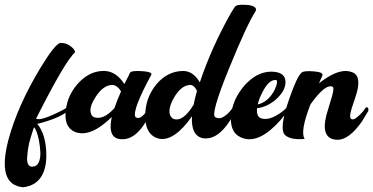

<svg xmlns="http://www.w3.org/2000/svg" viewBox="-85 -586 1572 809"><path d="M170 -405Q200 -406 224 -381Q232 -371 231 -365Q190 -330 67 -86Q86 -75 173 -119Q192 -129 195 -132Q201 -136 205 -130Q207 -125 204 -121Q168 -88 72 -64Q107 -22 110 57Q114 153 59 188Q38 200 13 203Q-99 194 -50 5Q-12 -139 86 -301Q148 -403 170 -405ZM58 -49Q56 -44 53.5 -36Q51 -28 44 -5.5Q37 17 34 36.5Q31 56 29.5 76Q28 96 34 107Q40 118 54 116Q71 115 78.5 97.5Q86 80 85 56Q84 32 79.5 8Q75 -16 68.5 -32.5Q62 -49 58 -49Z M351 -287Q355 -287 358 -287Q405 -284 439 -232Q446 -246 457 -267Q461 -275 462 -278Q466 -290 517 -286Q556 -283 553 -272Q473 -124 485 -95Q486 -92 488 -91Q500 -85 513 -95.5Q526 -106 533 -119L540 -132Q550 -137 555 -131Q556 -128 555 -125Q555 -125 535 -82Q479 16 410 -2Q369 -16 386 -93Q296 -5 231 -30Q184 -50 192 -120Q200 -191 252 -243Q297 -287 351 -287ZM387 -228Q349 -227 317 -176Q287 -130 300 -103Q304 -95 312 -92Q350 -79 397 -130Q408 -163 425 -201Q410 -226 390 -228Q389 -228 387 -228Z M938 -566Q985 -566 993 -550Q995 -544 992 -539Q955 -482 879 -295Q803 -108 821 -93Q837 -83 853.5 -92Q870 -101 883 -116L896 -132Q906 -137 908 -127Q908 -123 907 -120Q907 -120 885 -79Q830 7 768 -4Q719 -16 724 -96Q651 8 588 -1Q580 -3 574 -5Q527 -24 527 -96Q526 -173 575 -232Q621 -286 686 -287Q729 -287 757 -239Q807 -388 888 -531Q900 -551 906 -559Q913 -566 938 -566ZM716 -228Q679 -227 649 -176Q620 -126 633 -98Q638 -89 646 -85Q686 -71 731 -145Q736 -172 745 -203Q734 -226 719 -228Q717 -228 716 -228Z M1056 -284Q1059 -284 1060 -284Q1117 -283 1118 -241Q1118 -201 1074 -164Q1039 -135 998 -130Q995 -95 1014 -88Q1049 -75 1102 -114Q1113 -122 1119 -129Q1123 -134 1129 -129Q1131 -125 1129 -120Q1129 -120 1097 -80Q1010 18 941 -3Q884 -20 888 -94Q893 -166 946 -227Q997 -283 1056 -284ZM1075 -249Q1046 -249 1019 -194Q1006 -169 1001 -146Q1046 -156 1073 -209Q1088 -243 1079 -249Q1076 -249 1075 -249Z M1374 -287Q1389 -286 1401 -281Q1441 -264 1414 -181Q1411 -172 1405 -154Q1384 -96 1393 -87Q1395 -85 1396 -84Q1405 -80 1419.5 -92Q1434 -104 1445 -117L1455 -131Q1461 -137 1466 -131Q1468 -125 1467 -119Q1467 -119 1440 -74Q1385 4 1336 3Q1265 1 1290 -100Q1295 -119 1306 -154Q1326 -214 1317 -220Q1287 -236 1223 -146Q1178 -30 1199 0Q1198 -1 1191 0Q1139 3 1117 -16Q1088 -41 1135 -173Q1167 -265 1186 -280Q1195 -289 1240 -285Q1276 -282 1274 -269Q1270 -259 1259 -235Q1326 -288 1374 -287Z"/></svg>

Font: Sagha
Style: Regular
Weight: 400
Designer: MUHAMMAD YONI
Version: Version 001.000